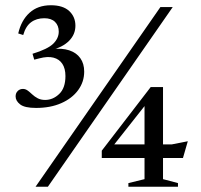

<svg xmlns="http://www.w3.org/2000/svg" viewBox="-20 -712 766 732"><path d="M115.5 0 591.5 -685H638.5L162.5 0ZM117.5 -300.5Q74 -300.5 56.8 -314Q39.5 -327.5 39.5 -344.5Q39.5 -357 47.5 -365Q55.5 -373 67.5 -373Q77 -373 85.5 -366.8Q94 -360.5 103 -352Q112 -343.5 124 -337.2Q136 -331 152 -331Q182 -331 205.8 -353.8Q229.5 -376.5 229.5 -422Q229.5 -450.5 217.8 -468.5Q206 -486.5 184 -492.2Q162 -498 130 -489.5L110.5 -484.5L104 -507Q161.5 -524.5 182.8 -545.2Q204 -566 204 -591.5Q204 -614.5 189.8 -628.5Q175.5 -642.5 149 -642.5Q119 -642.5 98.5 -627.2Q78 -612 68.5 -578.5L49.5 -584.5Q61 -634.5 92.5 -663.2Q124 -692 174 -692Q220 -692 243.8 -670Q267.5 -648 267.5 -614Q267.5 -580.5 243 -556Q218.5 -531.5 174.5 -521L176 -524.5Q216 -529.5 243.8 -520.2Q271.5 -511 286.2 -490.2Q301 -469.5 301 -439Q301 -400 278 -368.5Q255 -337 213.8 -318.8Q172.5 -300.5 117.5 -300.5ZM531 -330.5 555.5 -338.5 401.5 -143.5 398.5 -161.5H635L696 -173.5L677.5 -109.5H368V-137.5L554.5 -380H601.5V-29L658.5 -14V0H469.5V-14L531 -29Z"/></svg>

Font: Newsreader 36pt
Style: Regular
Weight: 400
Designer: Hugues Gentile
Foundry: Production Type
Version: Version 1.003